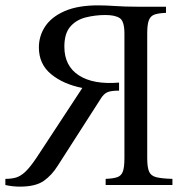

<svg xmlns="http://www.w3.org/2000/svg" viewBox="-26 -690 704 716"><path d="M48 6Q21 6 -6 0V-23Q17 -23 34 -28Q51 -33 69 -50Q87 -67 111 -103L281 -362Q210 -376 164.5 -413.5Q119 -451 119 -513Q119 -556 142.5 -591.5Q166 -627 215 -648.5Q264 -670 340 -670Q369 -670 404.5 -667.5Q440 -665 485 -665H593V-642Q566 -641 551 -636Q536 -631 529.5 -615.5Q523 -600 523 -565V-100Q523 -66 530 -50Q537 -34 557.5 -29Q578 -24 617 -23V0H368V-23Q395 -24 410.5 -29Q426 -34 432 -50Q438 -66 438 -100V-565Q438 -611 420.5 -622.5Q403 -634 367 -634Q329 -634 293.5 -625Q258 -616 236 -590.5Q214 -565 214 -516Q214 -444 268 -409Q322 -374 418 -382V-352Q389 -352 375.5 -346.5Q362 -341 351 -324L190 -73Q167 -36 136.5 -15Q106 6 48 6Z"/></svg>

Font: Bona Nova SC
Style: Regular
Weight: 400
Designer: Mateusz Machalski
Foundry: Capitalics
Version: Version 4.001; ttfautohint (v1.8.4.7-5d5b)